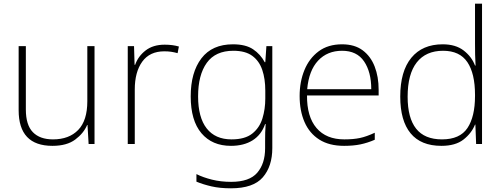

<svg xmlns="http://www.w3.org/2000/svg" viewBox="-20 -780 2720 1040"><path d="M492 -530V0H460L454 -103H452Q433 -58 387.5 -24Q342 10 264 10Q81 10 81 -183V-530H120V-187Q120 -103 158 -64Q196 -25 267 -25Q354 -25 403.5 -76Q453 -127 453 -232V-530Z M872 -538Q894 -538 913 -535.5Q932 -533 949 -528L942 -492Q924 -497 907.5 -499.5Q891 -502 870 -502Q791 -502 750.5 -446Q710 -390 710 -295V0H672V-530H706L709 -429H712Q728 -475 768.5 -506.5Q809 -538 872 -538Z M1242 -540Q1311 -540 1351 -513Q1391 -486 1414 -443H1417L1423 -530H1455V22Q1455 121 1403.5 180.5Q1352 240 1231 240Q1171 240 1125.5 229.5Q1080 219 1044 204V163Q1080 181 1128 193Q1176 205 1232 205Q1331 205 1373.5 155.5Q1416 106 1416 23V-15Q1416 -40 1416.5 -61.5Q1417 -83 1419 -108H1416Q1396 -50 1348.5 -20Q1301 10 1231 10Q1129 10 1071 -58.5Q1013 -127 1013 -258Q1013 -388 1071 -464Q1129 -540 1242 -540ZM1244 -505Q1147 -505 1100 -439.5Q1053 -374 1053 -258Q1053 -144 1099.5 -84.5Q1146 -25 1234 -25Q1307 -25 1346.5 -56.5Q1386 -88 1401.5 -138.5Q1417 -189 1417 -246V-289Q1417 -353 1400.5 -401.5Q1384 -450 1346.5 -477.5Q1309 -505 1244 -505Z M1833 -540Q1901 -540 1944.5 -507.5Q1988 -475 2009.5 -419.5Q2031 -364 2031 -294V-263H1643Q1642 -148 1694.5 -86.5Q1747 -25 1845 -25Q1894 -25 1929.5 -32.5Q1965 -40 2010 -61V-23Q1971 -6 1932.5 2Q1894 10 1844 10Q1763 10 1709.5 -24Q1656 -58 1629.5 -119Q1603 -180 1603 -260Q1603 -337 1629 -400.5Q1655 -464 1706 -502Q1757 -540 1833 -540ZM1833 -505Q1753 -505 1703 -451.5Q1653 -398 1644 -297H1991Q1991 -390 1952 -447.5Q1913 -505 1833 -505Z M2371 10Q2260 10 2204 -58Q2148 -126 2148 -257Q2148 -394 2208 -467Q2268 -540 2378 -540Q2448 -540 2491.5 -506.5Q2535 -473 2553 -425H2556Q2554 -454 2553.5 -484.5Q2553 -515 2553 -544V-760H2591V0H2559L2555 -105H2553Q2534 -58 2490.5 -24Q2447 10 2371 10ZM2374 -25Q2471 -25 2512 -86.5Q2553 -148 2553 -260V-266Q2553 -382 2511.5 -443.5Q2470 -505 2380 -505Q2287 -505 2237.5 -442Q2188 -379 2188 -256Q2188 -141 2234 -83Q2280 -25 2374 -25Z"/></svg>

Font: Noto Sans Lao Looped ExtraLight
Style: Regular
Weight: 200
Designer: Mark Frömberg, Ben Mitchell
Foundry: The Fontpad Ltd
Version: Version 1.002; ttfautohint (v1.8.4.7-5d5b)